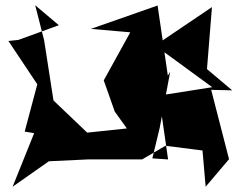

<svg xmlns="http://www.w3.org/2000/svg" viewBox="-20 -616 936 731"><path d="M204 -520 50 -464 12 -460 122 -295 74 -115 110 -109 28 95 166 -2 314 -9H521L610 -61L751 -43L763 95L852 -10L784 -274L864 -272L768 -353L787 -589L590 -456L580 -436L788 -284L585 -252L620 -9L560 -13L588 -129L628 -343L619 -328L580 -595L326 -506L476 -493L375 -310L417 -191L463 -127L312 -111L158 -258L184 -231L148 -463L114 -596Z"/></svg>

Font: Asimov Silicon
Style: Regular
Weight: 400
Designer: Google
Version: Version 2.000980; 2014